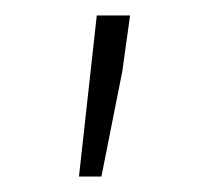

<svg xmlns="http://www.w3.org/2000/svg" viewBox="-20 -713 259 248"><path d="M82 -485 105 -693H148L138 -621L111 -485Z"/></svg>

Font: Toshiba Sans Light
Style: Regular
Weight: 300
Designer: Paul D. Hunt
Foundry: Toshiba Corporation
Version: Version 2.020;PS 2.0;hotconv 1.0.86;makeotf.lib2.5.63406